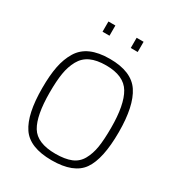

<svg xmlns="http://www.w3.org/2000/svg" viewBox="-210 -1031 1084 1173"><g transform="rotate(30 332.0 -445.0)"><path d="M332 -37Q399 -37 442 -54.5Q485 -72 508 -113Q531 -154 539.5 -207.5Q548 -261 548 -345Q548 -507 502.5 -583.5Q457 -660 332 -660Q266 -660 223 -640Q180 -620 156.5 -577.5Q133 -535 124 -480.5Q115 -426 115 -345Q115 -182 159 -109.5Q203 -37 332 -37ZM62 -345Q62 -435 74.5 -498.5Q87 -562 116.5 -610.5Q146 -659 199.5 -682.5Q253 -706 332 -706Q485 -706 543.5 -617.5Q602 -529 602 -345Q602 -156 544.5 -73.5Q487 9 332 9Q177 9 119.5 -76Q62 -161 62 -345ZM209 -827V-899H258V-827ZM408 -827V-899H457V-827Z"/></g></svg>

Font: TitilliumText
Style: Light
Weight: 300
Designer: Accademia di Belle Arti di Urbino and others
Foundry: Accademia di Belle Arti di Urbino and others.
Version: Version 60.001